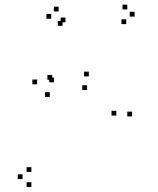

<svg xmlns="http://www.w3.org/2000/svg" viewBox="-20 -760 660 804"><path d="M533 -272.5V-292.5H513V-272.5ZM352 -440V-460H332V-440ZM206 -415.5V-435.5H186V-415.5ZM198.5 -426V-446H178.5V-426ZM254 -666.5V-686.5H234V-666.5ZM242 -652V-672H222V-652ZM508.5 -659V-679H488.5V-659ZM543.5 -690.5V-710.5H523.5V-690.5ZM513 -720.5V-740.5H493V-720.5ZM225.5 -712V-732H205.5V-712ZM194.5 -681.5V-701.5H174.5V-681.5ZM135.5 -407V-427H115.5V-407ZM188.5 -354V-374H168.5V-354ZM344.5 -383V-403H324.5V-383ZM467 -276V-296H447V-276ZM111.5 -40V-60H91.5V-40ZM74.5 -10V-30H54.5V-10ZM111.5 23V3H91.5V23Z"/></svg>

Font: Monaspace Radon Dots Var
Style: Regular
Weight: 400
Designer: Riley Cran and the Lettermatic Team
Version: Version 1.100 (Monaspace Radon Dots)